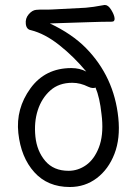

<svg xmlns="http://www.w3.org/2000/svg" viewBox="-20 -732 540 770"><path d="M260 18Q171 18 117.5 -41.5Q64 -101 53.5 -198.5Q43 -296 102 -377.5Q161 -459 266 -459Q300 -459 326 -445Q276 -505 218 -551Q160 -597 104 -611Q86 -614 83.5 -636Q81 -658 95 -674.5Q109 -691 125 -692.5Q141 -694 155 -693.5Q169 -693 189 -694L324 -701Q351 -703 399 -712H401Q414 -712 426 -692.5Q438 -673 439.5 -659Q441 -645 428 -645Q391 -645 334 -643L180 -638Q269 -596 325 -539Q381 -482 413.5 -412Q446 -342 454.5 -259.5Q463 -177 439 -115Q415 -53 368 -17.5Q321 18 260 18ZM255 -47Q293 -47 325.5 -70Q358 -93 376.5 -140.5Q395 -188 389 -257L387 -275Q380 -341 363 -381Q360 -379 352.5 -379Q345 -379 334 -384Q302 -400 270 -400Q216 -400 181.5 -369Q147 -338 131.5 -290Q116 -242 122 -184Q128 -126 161.5 -86.5Q195 -47 255 -47Z"/></svg>

Font: LXGW WenKai Mono TC
Style: Regular
Weight: 400
Designer: LXGW / Fontworks Inc.
Foundry: LXGW / Fontworks Inc.
Version: Version 1.330